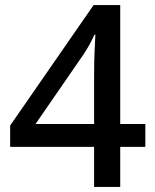

<svg xmlns="http://www.w3.org/2000/svg" viewBox="-20 -737 612 757"><path d="M553 -158V-248H454V-717H349L20 -242V-158H351V0H454V-158ZM351 -442V-248H120L309 -522C324 -544 341 -574 352 -600H356C354 -563 351 -505 351 -442Z"/></svg>

Font: Noto Sans Bassa Vah Medium
Style: Regular
Weight: 500
Designer: Monotype Design Team
Foundry: Monotype Imaging Inc.
Version: Version 2.002